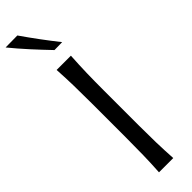

<svg xmlns="http://www.w3.org/2000/svg" viewBox="-353 -1007 994 994"><g transform="rotate(-45 144.0 -510.0)"><path d="M95.2 0Q99.1 -62.5 100.3 -120.6Q101.6 -178.7 101.6 -248V-499.5Q101.6 -569.8 100.3 -627.9Q99.1 -686 95.2 -749.5H199.7Q195.8 -686 194.3 -627.9Q192.9 -569.8 192.9 -499.5V-248Q192.9 -178.7 194.3 -120.6Q195.8 -62.5 199.7 0ZM160.2 -830.1Q115.7 -876.5 73 -923.3Q30.3 -970.2 -9.3 -1018.6L77.6 -1019.5Q110.4 -972.2 145.3 -925Q180.2 -877.9 217.3 -831.1Z"/></g></svg>

Font: Pinar DS3-Regular
Style: Regular
Weight: 400
Designer: Amin Abedi
Version: Version 2.000